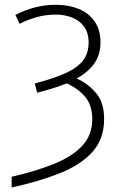

<svg xmlns="http://www.w3.org/2000/svg" viewBox="-20 -562 517 822"><path d="M29.8 240.7V194.8Q137.7 169.9 214.8 138.2Q292 106.4 333.5 60.5Q375 14.6 375 -52.2Q375 -109.9 345.9 -145.8Q316.9 -181.6 265.6 -205.1Q238.3 -193.8 206.5 -184.1Q174.8 -174.3 139.2 -165L128.9 -204.6Q210.9 -226.1 261.7 -249.3Q312.5 -272.5 335.9 -303.5Q359.4 -334.5 359.4 -379.9Q359.4 -421.9 339.8 -448.2Q320.3 -474.6 288.3 -487.1Q256.3 -499.5 218.8 -499.5Q176.3 -499.5 137 -488.5Q97.7 -477.5 64 -460L45.9 -498Q85.4 -518.6 128.4 -530Q171.4 -541.5 219.2 -541.5Q273.4 -541.5 316.7 -523.9Q359.9 -506.3 385 -470.5Q410.2 -434.6 410.2 -379.9Q410.2 -327.1 383.1 -289.3Q356 -251.5 307.6 -226.1Q354.5 -206.1 390.1 -165Q425.8 -124 425.8 -52.7Q425.8 32.7 376 88.1Q326.2 143.6 237.1 179.2Q147.9 214.8 29.8 240.7Z"/></svg>

Font: Open Sans Light
Style: Regular
Weight: 300
Designer: Monotype Design Team
Foundry: Monotype Imaging Inc.
Version: Version 3.000; ttfautohint (v1.8.4)